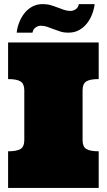

<svg xmlns="http://www.w3.org/2000/svg" viewBox="-20 -929 528 949"><path d="M20 0V-181.2Q63 -181.2 81.5 -192.6Q100.1 -204.1 100.1 -235.8V-482.9Q100.1 -515.1 81.5 -526.6Q63 -538.1 20 -538.1V-719.2H467.8V-538.1Q424.8 -538.1 406.5 -526.6Q388.2 -515.1 388.2 -482.9V-235.8Q388.2 -204.1 406.5 -192.6Q424.8 -181.2 467.8 -181.2V0ZM181.6 -801.8Q168.5 -801.8 156 -793.2Q143.6 -784.7 140.6 -767.6H62.5Q65.4 -793.9 75.4 -819.3Q85.4 -844.7 101.6 -864.7Q117.7 -884.8 140.1 -896.7Q162.6 -908.7 191.4 -908.7Q213.4 -908.7 231.4 -903.3Q249.5 -897.9 265.1 -891.8Q280.8 -885.7 296.1 -880.4Q311.5 -875 328.6 -875Q341.8 -875 354.2 -883.3Q366.7 -891.6 369.6 -908.7H447.8Q444.8 -882.8 434.8 -857.4Q424.8 -832 408.7 -812Q392.6 -792 370.1 -779.8Q347.7 -767.6 318.4 -767.6Q295.4 -767.6 278.1 -773.2Q260.7 -778.8 244.6 -784.9Q228.5 -791 213.6 -796.4Q198.7 -801.8 181.6 -801.8Z"/></svg>

Font: Ultra
Style: Regular
Weight: 400
Designer: Astigmatic (AOETI)
Foundry: Astigmatic (AOETI)
Version: Version 1.000